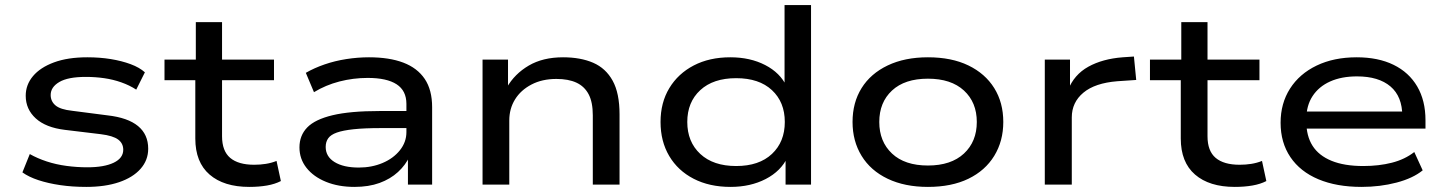

<svg xmlns="http://www.w3.org/2000/svg" viewBox="-20 -725 5672 754"><path d="M319 9Q264 9 216.5 2Q169 -5 131 -17.5Q93 -30 68 -48L97 -120Q127 -103 163.5 -91Q200 -79 241 -73.5Q282 -68 323 -68Q389 -68 426.5 -86Q464 -104 464 -137Q464 -162 444 -177Q424 -192 376 -198L235 -215Q160 -224 120.5 -260Q81 -296 81 -349Q81 -392 109.5 -426Q138 -460 192 -480Q246 -500 323 -500Q372 -500 415 -493Q458 -486 493 -473Q528 -460 549 -441L515 -373Q489 -390 456.5 -401.5Q424 -413 389 -418Q354 -423 317 -423Q247 -423 213 -403Q179 -383 179 -352Q179 -327 198 -311Q217 -295 263 -290L402 -272Q482 -263 522 -230Q562 -197 562 -141Q562 -96 532 -62Q502 -28 447.5 -9.5Q393 9 319 9Z M959 9Q859 9 803 -39.5Q747 -88 747 -181V-410H626V-491H749V-638H852V-491H1056V-410H852V-190Q852 -132 884 -105Q916 -78 978 -78Q1002 -78 1024 -81.5Q1046 -85 1066 -93L1083 -14Q1060 -2 1028.5 3.5Q997 9 959 9Z M1372 9Q1309 9 1260 -11Q1211 -31 1183.5 -66Q1156 -101 1156 -146Q1156 -193 1186.5 -224.5Q1217 -256 1286 -272.5Q1355 -289 1471 -289H1593V-222H1475Q1411 -222 1369 -217.5Q1327 -213 1303 -204.5Q1279 -196 1269 -182Q1259 -168 1259 -148Q1259 -110 1294 -88.5Q1329 -67 1389 -67Q1440 -67 1482.5 -85Q1525 -103 1550.5 -135Q1576 -167 1576 -206V-317Q1576 -369 1537.5 -394Q1499 -419 1424 -419Q1367 -419 1313 -405Q1259 -391 1213 -363L1181 -439Q1214 -458 1254.5 -472Q1295 -486 1340 -493Q1385 -500 1429 -500Q1509 -500 1564 -479Q1619 -458 1648 -415Q1677 -372 1677 -304V0H1582V-111L1589 -112Q1573 -77 1543 -49.5Q1513 -22 1470.5 -6.5Q1428 9 1372 9Z M1875 0V-491H1975V-381H1970Q2001 -435 2056.5 -467.5Q2112 -500 2191 -500Q2260 -500 2309.5 -478.5Q2359 -457 2386 -408Q2413 -359 2413 -276V0H2308V-272Q2308 -324 2291.5 -355Q2275 -386 2243.5 -400.5Q2212 -415 2165 -415Q2109 -415 2067 -393Q2025 -371 2002.5 -334.5Q1980 -298 1980 -252V0Z M2849 9Q2766 9 2704 -23Q2642 -55 2608 -112.5Q2574 -170 2574 -246Q2574 -322 2608.5 -379Q2643 -436 2704.5 -468Q2766 -500 2848 -500Q2926 -500 2985 -469.5Q3044 -439 3069 -386H3061V-705H3165V0H3065V-108H3073Q3047 -53 2987 -22Q2927 9 2849 9ZM2871 -73Q2961 -73 3011.5 -120.5Q3062 -168 3062 -246Q3062 -324 3011.5 -371Q2961 -418 2871 -418Q2781 -418 2730 -371Q2679 -324 2679 -246Q2679 -168 2730 -120.5Q2781 -73 2871 -73Z M3624 9Q3533 9 3466 -23Q3399 -55 3363.5 -113Q3328 -171 3328 -246Q3328 -322 3363.5 -379Q3399 -436 3466 -468Q3533 -500 3624 -500Q3717 -500 3783 -468Q3849 -436 3884.5 -379Q3920 -322 3920 -246Q3920 -171 3884.5 -113Q3849 -55 3783 -23Q3717 9 3624 9ZM3624 -75Q3715 -75 3765.5 -122Q3816 -169 3816 -246Q3816 -323 3765.5 -369.5Q3715 -416 3624 -416Q3533 -416 3483 -369.5Q3433 -323 3433 -246Q3433 -169 3483 -122Q3533 -75 3624 -75Z M4083 0V-491H4182V-371H4174Q4198 -432 4254 -463Q4310 -494 4389 -500L4433 -503L4442 -411L4368 -406Q4280 -399 4234.5 -361Q4189 -323 4189 -264V0Z M4829 9Q4729 9 4673 -39.5Q4617 -88 4617 -181V-410H4496V-491H4619V-638H4722V-491H4926V-410H4722V-190Q4722 -132 4754 -105Q4786 -78 4848 -78Q4872 -78 4894 -81.5Q4916 -85 4936 -93L4953 -14Q4930 -2 4898.5 3.5Q4867 9 4829 9Z M5327 9Q5229 9 5157.5 -21Q5086 -51 5047.5 -108Q5009 -165 5009 -243Q5009 -319 5046 -377Q5083 -435 5150.5 -467.5Q5218 -500 5308 -500Q5392 -500 5452.5 -470.5Q5513 -441 5545.5 -385.5Q5578 -330 5578 -253V-220H5088V-287H5510L5487 -269Q5487 -346 5440.5 -385.5Q5394 -425 5309 -425Q5248 -425 5203.5 -405Q5159 -385 5134.5 -347.5Q5110 -310 5110 -257V-248Q5110 -191 5134.5 -152.5Q5159 -114 5209 -93.5Q5259 -73 5334 -73Q5395 -73 5446 -86Q5497 -99 5534 -128L5567 -56Q5529 -25 5464.5 -8Q5400 9 5327 9Z"/></svg>

Font: Nunito Sans 10pt Expanded Medium
Style: Regular
Weight: 500
Width: 7
Designer: Vernon Adams
Foundry: Vernon Adams
Version: Version 3.101;gftools[0.9.27]